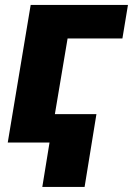

<svg xmlns="http://www.w3.org/2000/svg" viewBox="-20 -565 527 761"><path d="M487.2 -545.5 465.2 -412.6H247.9L178.6 0H10.7L101.6 -545.5ZM362.2 -112.6 315.3 175.8H147.7L194.6 -112.6Z"/></svg>

Font: Inter UI Extra Bold
Style: Italic
Weight: 800
Italic angle: 9.39999°
Designer: Rasmus Andersson
Foundry: rsms
Version: 3.2;8d6f07862